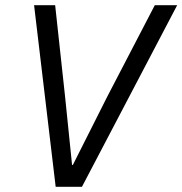

<svg xmlns="http://www.w3.org/2000/svg" viewBox="-20 -718 701 738"><path d="M295 0H194L111 -698H192L230 -348L257 -84H260L393 -348L575 -698H661Z"/></svg>

Font: IBM Plex Sans Var
Style: Italic
Weight: 400
Italic angle: -11.31°
Designer: Mike Abbink, Paul van der Laan, Pieter van Rosmalen
Foundry: Bold Monday
Version: Version 1.001